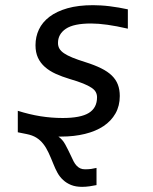

<svg xmlns="http://www.w3.org/2000/svg" viewBox="-20 -519 590 742"><path d="M474.1 -408.2Q429.7 -418.5 394.8 -423.3Q359.9 -428.2 332 -428.2Q264.6 -428.2 234.4 -407.7Q204.1 -387.2 204.1 -353Q204.1 -340.8 209.5 -331.3Q214.8 -321.8 227.3 -313.2Q239.7 -304.7 260 -296.4Q280.3 -288.1 310.1 -278.8Q345.7 -267.6 370.8 -255.1Q396 -242.7 412.1 -227.1Q428.2 -211.4 435.5 -192.1Q442.9 -172.9 442.9 -147.9Q442.9 -109.9 426.3 -80.6Q409.7 -51.3 379.9 -31.5Q350.1 -11.7 308.3 -1.5Q266.6 8.8 216.8 8.8H205.6Q221.7 20 232.2 39.3Q242.7 58.6 253.9 82.5Q259.3 94.7 264.4 104.5Q269.5 114.3 275.9 121.1Q282.2 127.9 290 131.6Q297.9 135.3 308.6 135.3Q322.3 135.3 332.8 133.8Q343.3 132.3 353 129.9V196.3Q341.8 198.7 326.7 200.9Q311.5 203.1 297.4 203.1Q272.5 203.1 254.6 195.8Q236.8 188.5 223.9 176.5Q210.9 164.6 202.1 148.7Q193.4 132.8 186.5 115.2Q176.8 90.8 167.7 71.3Q158.7 51.8 147.2 37.1Q135.7 22.5 120.4 12.9Q105 3.4 82.5 -1L48.8 -7.8V-90.8Q93.3 -76.7 136.2 -69.8Q179.2 -63 222.2 -63Q291.5 -63 323.2 -82.5Q355 -102.1 355 -143.1Q355 -153.8 350.3 -162.8Q345.7 -171.9 333.7 -179.9Q321.8 -188 301.3 -196.3Q280.8 -204.6 249 -213.9Q219.7 -222.7 195.6 -233.6Q171.4 -244.6 153.8 -260Q136.2 -275.4 126.7 -295.9Q117.2 -316.4 117.2 -344.2Q117.2 -377 130.4 -405Q143.6 -433.1 171.1 -454.1Q198.7 -475.1 240.7 -487.1Q282.7 -499 339.8 -499Q353.5 -499 369.9 -498Q386.2 -497.1 403.8 -494.9Q421.4 -492.7 439.2 -489.7Q457 -486.8 474.1 -482.9Z"/></svg>

Font: Code New Roman
Style: Italic
Weight: 400
Italic angle: -11°
Monospace: yes
Designer: Sam Radian
Foundry: Code New Roman
Version: Version 1.508 October 19, 2014